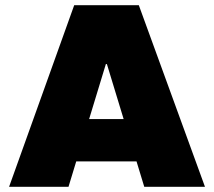

<svg xmlns="http://www.w3.org/2000/svg" viewBox="-20 -720 825 740"><path d="M15 0 266 -700H515L770 0H536L392 -473H388L244 0ZM243 -98V-261H539V-98Z"/></svg>

Font: REM Black
Style: Regular
Weight: 900
Designer: Octavio Pardo
Foundry: Ashler Design
Version: Version 1.005;gftools[0.9.28]